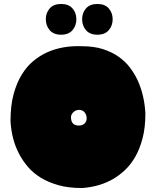

<svg xmlns="http://www.w3.org/2000/svg" viewBox="-20 -937 788 968"><path d="M393 -704Q453 -704 498.5 -689.5Q544 -675 578 -651Q612 -627 635 -596.5Q658 -566 673 -534Q708 -459 713 -365Q713 -294 699 -240.5Q685 -187 662.5 -147.5Q640 -108 611.5 -81Q583 -54 553 -36Q483 5 393 11Q325 11 274 -3.5Q223 -18 185 -41.5Q147 -65 121 -95.5Q95 -126 78 -158Q38 -232 33 -327Q33 -405 48.5 -462Q64 -519 89.5 -560.5Q115 -602 147 -628.5Q179 -655 213 -671Q292 -708 393 -704ZM378 -383Q361 -383 348.5 -370Q336 -357 338 -341Q340 -320 350.5 -312Q361 -304 378 -304Q395 -304 406 -314Q417 -324 417 -341Q417 -357 407 -370Q397 -383 378 -383ZM365 -840Q365 -808 345.5 -785Q326 -762 288 -762Q250 -762 230.5 -785Q211 -808 211 -840Q211 -872 230.5 -894.5Q250 -917 288 -917Q326 -917 345.5 -894.5Q365 -872 365 -840ZM548 -840Q548 -808 528.5 -785Q509 -762 471 -762Q433 -762 413.5 -785Q394 -808 394 -840Q394 -872 413.5 -894.5Q433 -917 471 -917Q509 -917 528.5 -894.5Q548 -872 548 -840Z"/></svg>

Font: Sniglet
Style: ExtraBold
Weight: 800
Version: Version 2.000; ttfautohint (v0.95) -l 8 -r 50 -G 200 -x 14 -